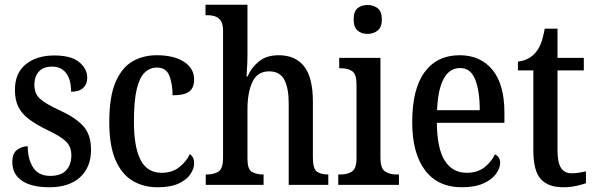

<svg xmlns="http://www.w3.org/2000/svg" viewBox="-20 -780 2510 810"><path d="M189 10Q113 10 72.5 -17.5Q32 -45 32 -97Q32 -134 53 -148.5Q74 -163 97 -163Q97 -108 120 -73Q143 -38 192 -38Q237 -38 259 -61.5Q281 -85 281 -125Q281 -160 259.5 -182Q238 -204 181 -231Q133 -254 102.5 -277Q72 -300 57.5 -329Q43 -358 43 -401Q43 -472 89 -509Q135 -546 209 -546Q280 -546 314 -518Q348 -490 348 -452Q348 -425 331 -409Q314 -393 280 -393Q280 -444 259 -471.5Q238 -499 200 -499Q163 -499 144 -478Q125 -457 125 -423Q125 -385 148.5 -363.5Q172 -342 231 -315Q297 -285 330.5 -249Q364 -213 364 -148Q364 -74 317.5 -32Q271 10 189 10Z M645 10Q585 10 539 -17.5Q493 -45 467 -105.5Q441 -166 441 -265Q441 -372 467.5 -433.5Q494 -495 539 -521Q584 -547 641 -547Q713 -547 756 -519.5Q799 -492 799 -444Q799 -410 778.5 -394Q758 -378 708 -378Q708 -426 694.5 -460.5Q681 -495 642 -495Q613 -495 591 -474.5Q569 -454 557 -404.5Q545 -355 545 -266Q545 -160 573 -105.5Q601 -51 662 -51Q706 -51 736 -74.5Q766 -98 781 -130Q799 -117 799 -91Q799 -69 783.5 -45.5Q768 -22 734 -6Q700 10 645 10Z M848 0V-44H854Q882 -44 901.5 -56Q921 -68 921 -115V-650Q921 -679 911 -693Q901 -707 886 -711.5Q871 -716 855 -716H847V-760H1024V-546Q1024 -518 1022 -490.5Q1020 -463 1020 -457H1024Q1041 -496 1073 -521.5Q1105 -547 1156 -547Q1226 -547 1263 -500Q1300 -453 1300 -351V-115Q1300 -68 1317 -56Q1334 -44 1363 -44H1365V0H1198V-343Q1198 -408 1179.5 -443.5Q1161 -479 1115 -479Q1066 -479 1045 -434.5Q1024 -390 1024 -318V-110Q1024 -66 1042.5 -55Q1061 -44 1090 -44H1092V0Z M1531 -637Q1505 -637 1488.5 -651Q1472 -665 1472 -698Q1472 -732 1488.5 -745.5Q1505 -759 1531 -759Q1555 -759 1573 -745.5Q1591 -732 1591 -698Q1591 -665 1573 -651Q1555 -637 1531 -637ZM1407 0V-44H1417Q1446 -44 1465 -56.5Q1484 -69 1484 -113V-424Q1484 -467 1466 -479.5Q1448 -492 1420 -492H1411V-536H1585V-116Q1585 -70 1604 -57Q1623 -44 1652 -44H1663V0Z M1928 10Q1827 10 1773 -62Q1719 -134 1719 -264Q1719 -405 1771.5 -476Q1824 -547 1919 -547Q2007 -547 2057.5 -485.5Q2108 -424 2108 -305V-262H1823Q1824 -153 1856.5 -102Q1889 -51 1949 -51Q1994 -51 2023.5 -74Q2053 -97 2068 -129Q2077 -125 2083.5 -116Q2090 -107 2090 -93Q2090 -71 2073 -47Q2056 -23 2020 -6.5Q1984 10 1928 10ZM2004 -315Q2004 -395 1985 -444Q1966 -493 1921 -493Q1876 -493 1851.5 -447Q1827 -401 1824 -315Z M2355 10Q2293 10 2261.5 -24.5Q2230 -59 2230 -146V-483H2165V-520Q2213 -526 2240 -559Q2253 -574 2262 -597Q2271 -620 2278 -659H2332V-536H2443V-483H2332V-147Q2332 -95 2346.5 -72Q2361 -49 2392 -49Q2409 -49 2423 -51.5Q2437 -54 2452 -57V-7Q2438 -2 2412.5 4Q2387 10 2355 10Z"/></svg>

Font: Noto Serif Tamil Condensed Medium
Style: Regular
Weight: 500
Width: 3
Designer: Indian Type Foundry, Tom Grace, and the Monotype Design Team
Foundry: Monotype Imaging Inc.
Version: Version 2.004; ttfautohint (v1.8.4.7-5d5b)